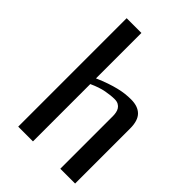

<svg xmlns="http://www.w3.org/2000/svg" viewBox="-215 -818 909 909"><g transform="rotate(45 240.0 -363.0)"><path d="M180.2 -421.9Q211.4 -435.5 237.8 -444.6Q264.2 -453.6 287.1 -459.2Q310.1 -464.8 329.8 -467Q349.6 -469.2 368.2 -469.2Q414.1 -469.2 438.2 -445.3Q462.4 -421.4 462.4 -368.2V0H363.3V-353Q363.3 -363.8 361.1 -375Q358.9 -386.2 353.3 -395Q347.7 -403.8 337.6 -409.4Q327.6 -415 312.5 -415Q287.6 -415 254.6 -408.9Q221.7 -402.8 180.2 -383.8V0H81.5V-726.1H180.2Z"/></g></svg>

Font: Federov2
Style: Regular
Weight: 400
Designer: Olexa M. Volochay | Cyreal.org
Foundry: Olexa M. Volochay | Cyreal.org
Version: Version 1.000